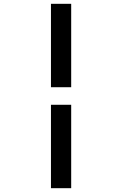

<svg xmlns="http://www.w3.org/2000/svg" viewBox="-20 -843 640 1006"><path d="M353 -386H247V-823H353ZM247 143V-294H353V143Z"/></svg>

Font: Iosevka Curly Slab SmBdEx
Style: Regular
Weight: 600
Width: 7
Monospace: yes
Designer: Belleve Invis
Foundry: Belleve Invis
Version: Version 11.1.0; ttfautohint (v1.8.3)